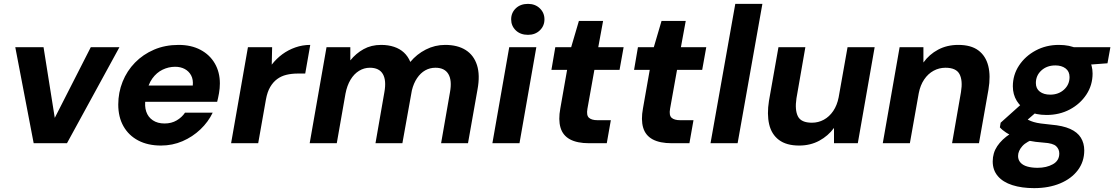

<svg xmlns="http://www.w3.org/2000/svg" viewBox="-20 -740 5757 992"><path d="M154 0 59 -496H205L263 -131L449 -496H597L326 0Z M812 12Q744 12 694.5 -14Q645 -40 618 -87.5Q591 -135 591 -200Q591 -262 613.5 -318Q636 -374 677.5 -416.5Q719 -459 776 -483.5Q833 -508 903 -508Q968 -508 1016 -482.5Q1064 -457 1090 -412Q1116 -367 1116 -309Q1116 -284 1111.5 -258.5Q1107 -233 1102 -214H691L706 -298H976Q979 -329 967.5 -350.5Q956 -372 934.5 -383.5Q913 -395 885 -395Q851 -395 820 -380Q789 -365 767 -334.5Q745 -304 737 -257L732 -228Q726 -192 735.5 -163.5Q745 -135 769.5 -118.5Q794 -102 830 -102Q866 -102 893 -118Q920 -134 936 -158H1079Q1056 -110 1015.5 -71.5Q975 -33 923 -10.5Q871 12 812 12Z M1174 0 1261 -496H1386L1384 -406Q1408 -437 1438.5 -459.5Q1469 -482 1506 -495Q1543 -508 1583 -508L1557 -360H1519Q1487 -360 1460 -353.5Q1433 -347 1412 -331.5Q1391 -316 1376 -290.5Q1361 -265 1354 -226L1314 0Z M1580 0 1667 -496H1790V-428Q1819 -464 1858.5 -486Q1898 -508 1949 -508Q1986 -508 2016 -498Q2046 -488 2067 -468.5Q2088 -449 2100 -420Q2133 -460 2180 -484Q2227 -508 2280 -508Q2344 -508 2386 -481.5Q2428 -455 2444.5 -403.5Q2461 -352 2447 -277L2398 0H2259L2305 -264Q2316 -325 2296.5 -357.5Q2277 -390 2230 -390Q2201 -390 2177 -376.5Q2153 -363 2135 -336.5Q2117 -310 2108 -273L2059 0H1920L1966 -264Q1977 -325 1958 -357.5Q1939 -390 1891 -390Q1861 -390 1835 -374Q1809 -358 1791 -328Q1773 -298 1765 -256L1720 0Z M2524 0 2611 -496H2751L2664 0ZM2708 -560Q2669 -560 2645 -583Q2621 -606 2621 -640Q2621 -674 2645 -697Q2669 -720 2708 -720Q2745 -720 2769 -697Q2793 -674 2793 -640Q2793 -606 2769 -583Q2745 -560 2708 -560Z M3024 0Q2962 0 2925 -20Q2888 -40 2876 -80.5Q2864 -121 2875 -180L2910 -379H2829L2849 -496H2931L2971 -632H3096L3071 -496H3202L3181 -379H3051L3015 -178Q3009 -144 3023 -131.5Q3037 -119 3067 -119H3136L3115 0Z M3451 0Q3389 0 3352 -20Q3315 -40 3303 -80.5Q3291 -121 3302 -180L3337 -379H3256L3276 -496H3358L3398 -632H3523L3498 -496H3629L3608 -379H3478L3442 -178Q3436 -144 3450 -131.5Q3464 -119 3494 -119H3563L3542 0Z M3651 0 3779 -720H3919L3791 0Z M4109 12Q4043 12 4004.5 -17Q3966 -46 3954 -98Q3942 -150 3953 -219L4002 -496H4141L4095 -232Q4086 -172 4102.5 -139Q4119 -106 4175 -106Q4208 -106 4236.5 -121.5Q4265 -137 4285 -166.5Q4305 -196 4313 -237L4359 -496H4499L4412 0H4289V-79Q4259 -38 4213 -13Q4167 12 4109 12Z M4541 0 4628 -496H4751V-417Q4781 -459 4827 -483.5Q4873 -508 4931 -508Q4997 -508 5035 -479.5Q5073 -451 5086 -399.5Q5099 -348 5087 -277L5038 0H4899L4945 -264Q4955 -324 4937.5 -357Q4920 -390 4865 -390Q4832 -390 4803.5 -374.5Q4775 -359 4755 -329.5Q4735 -300 4727 -259L4681 0Z M5323 232Q5259 232 5210.5 216.5Q5162 201 5135.5 170Q5109 139 5109 94Q5109 50 5132.5 15Q5156 -20 5198.5 -48Q5241 -76 5299 -96L5336 -26Q5284 -10 5262 15Q5240 40 5240 66Q5240 86 5252.5 100Q5265 114 5288 120.5Q5311 127 5341 127Q5387 127 5420 108.5Q5453 90 5453 53Q5453 31 5437 15.5Q5421 0 5373 -3Q5329 -6 5292.5 -13.5Q5256 -21 5227 -31.5Q5198 -42 5177.5 -55.5Q5157 -69 5146 -82L5150 -106L5276 -219L5366 -188L5219 -61L5272 -133Q5282 -126 5294 -120Q5306 -114 5321 -109.5Q5336 -105 5357.5 -102Q5379 -99 5410 -96Q5471 -91 5509 -74Q5547 -57 5564.5 -28.5Q5582 0 5582 37Q5582 95 5549 139Q5516 183 5457.5 207.5Q5399 232 5323 232ZM5387 -146Q5332 -146 5293 -165.5Q5254 -185 5233.5 -218.5Q5213 -252 5213 -294Q5213 -353 5245 -401.5Q5277 -450 5331 -479Q5385 -508 5451 -508Q5507 -508 5546 -488.5Q5585 -469 5605 -435.5Q5625 -402 5625 -360Q5625 -300 5593 -251.5Q5561 -203 5507.5 -174.5Q5454 -146 5387 -146ZM5406 -251Q5449 -251 5477.5 -277Q5506 -303 5506 -342Q5506 -371 5485.5 -386.5Q5465 -402 5433 -402Q5389 -402 5360.5 -376Q5332 -350 5332 -311Q5332 -282 5352.5 -266.5Q5373 -251 5406 -251ZM5515 -399 5509 -496H5717L5702 -413Z"/></svg>

Font: DM Sans 24pt ExtraBold
Style: Italic
Weight: 800
Italic angle: -10°
Designer: Colophon Foundry, Jonny Pinhorn
Foundry: Colophon Foundry
Version: Version 4.004;gftools[0.9.30]